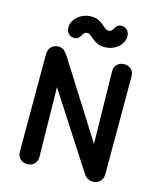

<svg xmlns="http://www.w3.org/2000/svg" viewBox="-135 -1029 953 1136"><g transform="rotate(15 341.5 -461.0)"><path d="M140 10Q114 10 97 -7Q80 -24 80 -50V-646Q80 -677 98 -693.5Q116 -710 138 -710Q163 -710 176 -698Q189 -686 200 -669L513 -174L493 -130L484 -651Q484 -677 501 -693.5Q518 -710 544 -710Q570 -710 586.5 -693.5Q603 -677 603 -651V-50Q603 -25 585.5 -7.5Q568 10 544 10Q524 10 510 1.5Q496 -7 487 -21L151 -541L192 -553L200 -50Q200 -24 183.5 -7Q167 10 140 10ZM215 -783Q192 -783 178.5 -799.5Q165 -816 167 -840Q169 -864 184 -884.5Q199 -905 225 -918.5Q251 -932 282 -932Q309 -932 326.5 -923.5Q344 -915 356.5 -904Q369 -893 379.5 -885Q390 -877 401 -877Q412 -877 418 -883Q424 -889 429 -898Q435 -909 444 -917Q453 -925 470 -925Q492 -925 506 -908.5Q520 -892 518 -868Q516 -844 501 -823.5Q486 -803 460.5 -790Q435 -777 403 -777Q377 -777 359.5 -785Q342 -793 329 -804Q316 -815 305.5 -823.5Q295 -832 283 -832Q272 -831 266.5 -825Q261 -819 255 -809Q250 -800 240.5 -791.5Q231 -783 215 -783Z"/></g></svg>

Font: National Park SemiBold
Style: Regular
Weight: 600
Designer: Andrea Herstowski, Ben Hoepner
Version: Version 1.009